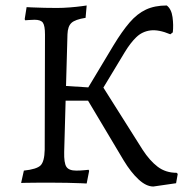

<svg xmlns="http://www.w3.org/2000/svg" viewBox="-20 -666 678 700"><path d="M539 14Q513 14 485 -12Q457 -38 431 -81L301 -299H167V-356L324 -346L339 -375L500 -120Q526 -80 555 -58Q584 -36 624 -36L628 -32L622 2ZM57 1 67 -44Q114 -49 128 -63Q142 -77 143 -120L144 -540Q144 -572 136.5 -583Q129 -594 106 -594Q97 -594 84.5 -593Q72 -592 72 -592L70 -596L77 -640Q77 -640 97 -639Q117 -638 143 -637.5Q169 -637 188 -637Q210 -637 235 -639Q260 -641 278 -643.5Q296 -646 296 -646L292 -601Q254 -595 240.5 -582.5Q227 -570 226 -541L214 -112Q213 -72 222 -58Q231 -44 258 -44Q273 -44 288 -45.5Q303 -47 303 -47L305 -43L296 3Q296 3 274.5 2Q253 1 224 0.5Q195 0 172 0Q147 0 120.5 0Q94 0 75.5 0.5Q57 1 57 1ZM327 -297 286 -321 394 -501Q425 -552 452.5 -584Q480 -616 512 -631Q544 -646 588 -646Q605 -633 609 -603.5Q613 -574 610 -548L601 -541Q558 -559 528 -555Q498 -551 476.5 -530Q455 -509 435 -476Z"/></svg>

Font: Alegreya
Style: Regular
Weight: 400
Designer: Juan Pablo del Peral
Foundry: Huerta Tipografica
Version: Version 2.009